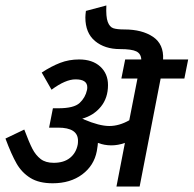

<svg xmlns="http://www.w3.org/2000/svg" viewBox="-50 -684 710 704"><path d="M539 -396 462 0H377L408 -160Q383 -151 358 -151Q333 -151 309 -160Q309 -154 305 -130Q295 -77 251.5 -44.5Q208 -12 143 -12Q93 -12 61.5 -31.5Q30 -51 11 -84Q-8 -117 -30 -176L39 -209Q57 -161 69 -138Q81 -115 99 -101Q117 -87 147 -87Q184 -87 206.5 -105Q229 -123 235 -154Q236 -159 236 -168Q236 -216 163 -216H152H130L144 -287H164Q221 -287 242 -306.5Q263 -326 269 -354Q270 -358 270 -364Q270 -393 227 -393Q190 -393 139 -355L103 -418Q138 -441 170.5 -453.5Q203 -466 240 -466Q289 -466 317.5 -440Q346 -414 346 -372Q346 -325 320 -293Q294 -261 252 -249L253 -248Q256 -248 258 -246Q314 -222 351 -222Q387 -222 424 -243L454 -396H395L409 -466H468Q467 -487 450 -495.5Q433 -504 390 -504Q334 -504 298.5 -533.5Q263 -563 263 -620Q263 -628 265 -644L340 -664Q338 -623 345 -604Q352 -585 365.5 -580.5Q379 -576 406 -576Q471 -576 511 -549Q551 -522 548 -466H640L626 -396Z"/></svg>

Font: Cambay Devanagari
Style: Bold Italic
Weight: 700
Designer: Pooja Saxena
Foundry: Pooja Saxena
Version: Version 1.005;PS 001.005;hotconv 1.0.70;makeotf.lib2.5.58329